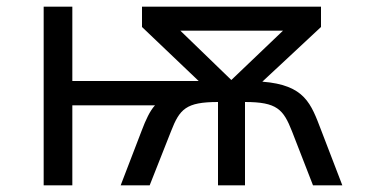

<svg xmlns="http://www.w3.org/2000/svg" viewBox="-20 -556 1100 576"><path d="M111 0H197V-240H445C430 -224 417 -196 405 -164L342 0H429L493 -162C519 -229 538 -250 634 -250V0H715V-250C811 -250 830 -228 856 -162L919 0H1007L944 -164C913 -245 895 -301 767 -311L943 -475V-536H406V-475L576 -313H197V-536H111ZM674 -316 521 -464H829Z"/></svg>

Font: Noto Sans Mono Condensed
Style: Regular
Weight: 400
Width: 3
Designer: Monotype Design Team
Foundry: Monotype Imaging Inc.
Version: Version 2.014